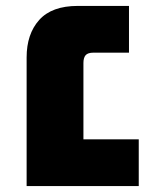

<svg xmlns="http://www.w3.org/2000/svg" viewBox="-20 -629 514 649"><path d="M70 0V-435Q70 -514 112.5 -561.5Q155 -609 243 -609H416V-451H296Q277 -451 269.5 -442.5Q262 -434 262 -416V-158H449V0Z"/></svg>

Font: Noto Sans Hebrew Black
Style: Regular
Weight: 900
Designer: Monotype Design Team
Foundry: Monotype Imaging Inc.
Version: Version 2.003